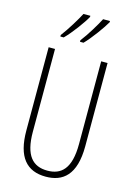

<svg xmlns="http://www.w3.org/2000/svg" viewBox="-140 -1023 774 1105"><g transform="rotate(15 246.5 -470.5)"><path d="M373 -944V-951H332C315 -917 270 -842 237 -800V-791H258C296 -829 355 -911 373 -944ZM256 -944V-951H215C197 -916 155 -846 120 -800V-791H140C180 -830 238 -910 256 -944ZM422 -218V-714H384V-221C384 -73 329 -26 247 -26C160 -26 109 -79 109 -221V-714H71V-218C71 -60 133 10 247 10C348 10 422 -46 422 -218Z"/></g></svg>

Font: Noto Sans Armenian ExtraCondensed ExtraLight
Style: Regular
Weight: 200
Width: 2
Designer: Monotype Design Team
Foundry: Monotype Imaging Inc.
Version: Version 2.008